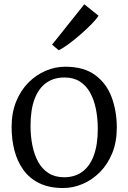

<svg xmlns="http://www.w3.org/2000/svg" viewBox="-20 -888 614 918"><path d="M35.5 -280.5Q35.5 -349 57.2 -402.5Q79 -456 115.8 -493Q152.5 -530 198.2 -549.5Q244 -569 292 -569Q381 -569 435.2 -529Q489.5 -489 514 -422.5Q538.5 -356 538.5 -278Q538.5 -210 516.8 -156.2Q495 -102.5 458 -65.2Q421 -28 375.2 -8.5Q329.5 11 282 11Q215 11 167.8 -12.2Q120.5 -35.5 91.5 -76Q62.5 -116.5 49 -169Q35.5 -221.5 35.5 -280.5ZM287 -40.5Q337 -40.5 373 -66.5Q409 -92.5 428.2 -144Q447.5 -195.5 447.5 -271.5Q447.5 -321 438.8 -365.5Q430 -410 411.2 -444.2Q392.5 -478.5 362.2 -498Q332 -517.5 288 -517.5Q237 -517.5 200.8 -491.5Q164.5 -465.5 145.2 -414.2Q126 -363 126 -286.5Q126 -236.5 135 -192Q144 -147.5 163 -113.2Q182 -79 212.8 -59.8Q243.5 -40.5 287 -40.5ZM260.5 -648 229 -674.5 383 -867.5 451 -813Q441.5 -797 417.8 -772.8Q394 -748.5 364.5 -722.8Q335 -697 307.2 -676.8Q279.5 -656.5 261.5 -648Z"/></svg>

Font: Merriweather 20pt Light
Style: Regular
Weight: 300
Version: Version 2.100